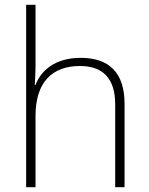

<svg xmlns="http://www.w3.org/2000/svg" viewBox="-20 -780 622 800"><path d="M128 -504V-760H89V0H128V-297C128 -437 197 -505 313 -505C407 -505 460 -455 460 -345V0H499V-347C499 -479 433 -539 316 -539C212 -539 151 -488 128 -426H125C126 -454 128 -475 128 -504Z"/></svg>

Font: Noto Sans Telugu ExtraLight
Style: Regular
Weight: 200
Designer: Jelle Bosma - Monotype Design Team
Foundry: Monotype Imaging Inc.
Version: Version 2.005